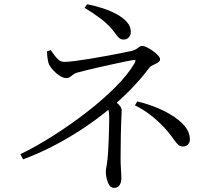

<svg xmlns="http://www.w3.org/2000/svg" viewBox="-20 -835 1040 909"><path d="M76.4 -104.8Q151.7 -141.6 233.3 -193.4Q314.9 -245.2 390.9 -304.1Q466.9 -363 526.5 -422.7Q586.1 -482.3 617.5 -536.6Q622.5 -545.8 621.1 -549Q619.7 -552.2 609.7 -550.6Q598.7 -549.1 574.4 -544Q550.1 -538.9 518.9 -532.1Q487.6 -525.3 455.2 -518Q422.8 -510.7 395.6 -504.1Q368.4 -497.5 352 -493.1Q336.6 -489.5 327.8 -482.8Q318.9 -476.2 311.8 -470.8Q304.6 -465.5 292.6 -465.5Q280.1 -465.5 263.3 -476Q246.5 -486.5 232.6 -501.5Q218.6 -516.5 212.2 -529.6Q208 -539.1 205.4 -557.3Q202.8 -575.4 202.4 -591.7L220 -597.9Q228.4 -586.8 237.5 -573.8Q246.5 -560.7 258 -551.4Q269.4 -542 285 -542Q302 -542 334.9 -546.2Q367.9 -550.4 407.7 -557Q447.5 -563.6 486.9 -570.9Q526.3 -578.2 557.3 -584.3Q588.3 -590.4 602.9 -593.8Q618.5 -598 626.5 -603.4Q634.4 -608.9 639.8 -613.2Q645.1 -617.6 652.4 -617.6Q662.1 -617.6 676.3 -610.6Q690.5 -603.7 704.7 -593.2Q718.9 -582.7 728.3 -572.4Q737.8 -562.2 737.8 -554.5Q737.8 -545 727.6 -538.7Q717.3 -532.5 705 -527.3Q692.8 -522 686.6 -513.8Q638.6 -449.4 573.6 -386.6Q508.6 -323.8 431.1 -267Q353.6 -210.3 267.1 -162.4Q180.6 -114.6 89.6 -80.6ZM519.2 54.4Q505.6 54.4 497.3 41.3Q489 28.1 485 10.8Q481 -6.5 481 -18.8Q481 -33 483.6 -44.1Q486.2 -55.3 489.2 -83.6Q490.7 -94.4 492 -118.1Q493.3 -141.8 494.5 -171.1Q495.7 -200.3 496.4 -228.5Q497.1 -256.8 497.1 -275.6Q497.1 -300.6 493.4 -313.6Q489.8 -326.5 481.4 -339.7L507.5 -366.6Q521 -358.3 531.8 -349.5Q542.7 -340.7 549.4 -331.3Q556.1 -322 556.1 -311.5Q556.1 -301.7 555.1 -287.6Q554.1 -273.5 553.5 -249.1Q552.9 -224.7 551.9 -184.9Q550.9 -145.2 550.9 -83.1Q550.9 -59.2 552.7 -33.4Q554.5 -7.6 554.5 9.2Q554.5 19.8 551.5 30.2Q548.5 40.5 540.9 47.4Q533.4 54.4 519.2 54.4ZM847.4 -141.6Q833.5 -141.6 824.7 -149Q815.8 -156.3 804.2 -172.8Q779.8 -208.3 750.5 -238.5Q721.3 -268.6 688.4 -293.6Q655.5 -318.5 618.7 -336.2L630 -354.9Q696.7 -338.8 753.5 -311.3Q810.2 -283.8 844.6 -249.2Q879 -214.5 879 -174.1Q879 -160.7 870.2 -151.2Q861.4 -141.6 847.4 -141.6ZM565.4 -647.7Q554.7 -647.7 546.8 -653.1Q539 -658.6 531.8 -668.7Q524.7 -678.8 515.1 -690.8Q492 -719.5 459 -745Q425.9 -770.5 380.6 -798L392.4 -814.9Q429.3 -807.8 466.1 -795.9Q502.9 -784 533.1 -767.4Q563.3 -750.9 581.4 -730.1Q599.4 -709.2 599.4 -683.4Q599.4 -669.9 590.4 -658.8Q581.5 -647.7 565.4 -647.7Z"/></svg>

Font: Noto Serif HK ExtraLight
Style: Regular
Weight: 200
Designer: Ryoko NISHIZUKA 西塚涼子 (kana & ideographs); Frank Grießhammer (Latin, Greek & Cyrillic); Wenlong ZHANG 张文龙 (bopomofo); San
Foundry: Adobe
Version: Version 2.002-H1;hotconv 1.1.0;makeotfexe 2.6.0